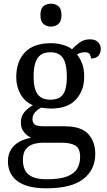

<svg xmlns="http://www.w3.org/2000/svg" viewBox="-20 -780 578 1040"><path d="M231 240Q127 240 75 201.5Q23 163 23 94Q23 55 40.5 28.5Q58 2 86.5 -13Q115 -28 148 -34Q128 -43 110.5 -63.5Q93 -84 93 -116Q93 -146 108.5 -168Q124 -190 158 -210Q115 -228 91.5 -269.5Q68 -311 68 -361Q68 -447 115 -496.5Q162 -546 256 -546Q292 -546 324 -536Q356 -526 370 -513Q384 -529 409 -548Q434 -567 467 -567Q497 -567 511.5 -551.5Q526 -536 526 -515Q526 -494 513.5 -478.5Q501 -463 473 -463Q473 -474 466.5 -485.5Q460 -497 440 -497Q427 -497 417 -494Q407 -491 397 -485Q414 -464 425 -435.5Q436 -407 436 -364Q436 -290 391.5 -241Q347 -192 256 -192Q244 -192 228.5 -193.5Q213 -195 203 -197Q184 -187 170 -172Q156 -157 156 -134Q156 -116 167.5 -106Q179 -96 218 -96H331Q420 -96 458 -54Q496 -12 496 53Q496 139 431.5 189.5Q367 240 231 240ZM233 191Q305 191 344 175.5Q383 160 398.5 132.5Q414 105 414 70Q414 24 388 8.5Q362 -7 312 -7H214Q186 -7 161 0.5Q136 8 120 28Q104 48 104 88Q104 117 115 140.5Q126 164 154 177.5Q182 191 233 191ZM253 -240Q286 -240 305.5 -253Q325 -266 333.5 -294Q342 -322 342 -365Q342 -410 333 -439.5Q324 -469 304.5 -483Q285 -497 252 -497Q220 -497 200 -482.5Q180 -468 171 -438.5Q162 -409 162 -364Q162 -300 183.5 -270Q205 -240 253 -240ZM256 -636Q232 -636 215.5 -650Q199 -664 199 -698Q199 -733 215.5 -746.5Q232 -760 256 -760Q279 -760 296 -746.5Q313 -733 313 -698Q313 -664 296 -650Q279 -636 256 -636Z"/></svg>

Font: Noto Serif Gujarati
Style: Regular
Weight: 400
Designer: Universal Thirst, Indian Type Foundry and the Monotype Design Team
Foundry: Monotype Imaging Inc.
Version: Version 2.102